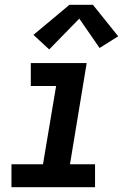

<svg xmlns="http://www.w3.org/2000/svg" viewBox="-20 -784 540 804"><path d="M28 0V-96H160L215 -424H109V-520H343L273 -96H378V0ZM186 -577 120 -638 271 -764H369L475 -632L397 -583L312 -706Z"/></svg>

Font: Iosevka SS04
Style: Bold Italic
Weight: 700
Italic angle: -9°
Monospace: yes
Designer: Belleve Invis
Foundry: Belleve Invis
Version: Version 19.0.0; ttfautohint (v1.8.4)